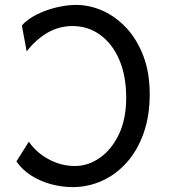

<svg xmlns="http://www.w3.org/2000/svg" viewBox="-20 -745 685 777"><path d="M288.1 -725.1Q342.8 -725.1 395.8 -701.4Q448.7 -677.7 491.7 -631.6Q534.7 -585.4 560.3 -518.1Q585.9 -450.7 585.9 -363.8Q585.9 -275.4 561 -205.6Q536.1 -135.7 492.7 -87.2Q449.2 -38.6 392.8 -13.2Q336.4 12.2 273.4 12.2Q231.9 12.2 188.7 1Q145.5 -10.3 108.2 -33.4Q70.8 -56.6 46.4 -91.8L96.7 -171.4Q127.9 -126.5 178 -99.9Q228 -73.2 283.2 -73.2Q336.4 -73.2 383.8 -106.2Q431.2 -139.2 460.9 -200.9Q490.7 -262.7 490.7 -349.1Q490.7 -439 462.4 -503.9Q434.1 -568.8 385 -604.2Q335.9 -639.6 273.4 -639.6Q218.8 -639.6 171.9 -612.3Q125 -585 87.9 -537.1L68.4 -642.1Q91.8 -668 129.2 -686.5Q166.5 -705.1 208.7 -715.1Q251 -725.1 288.1 -725.1Z"/></svg>

Font: Andika LitF DSA DSG
Style: Regular
Weight: 400
Designer: Victor Gaultney, Annie Olsen, Julie Remington, Don Collingsworth, Eric Hays, Becca Hirsbrunner
Foundry: SIL International
Version: Version 6.200 ; LitF DSA DSG; ttfautohint (v1.8.3.10-c5d8)